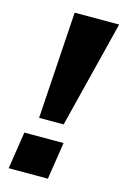

<svg xmlns="http://www.w3.org/2000/svg" viewBox="-111 -757 526 809"><g transform="rotate(15 152.5 -352.5)"><path d="M81 -238 111 -705H305L188 -238ZM12 0 37 -162H208L183 0Z"/></g></svg>

Font: Nunito Sans 9pt ExtraBold
Style: Italic
Weight: 800
Italic angle: -9°
Version: Version 3.101;gftools[0.9.27]